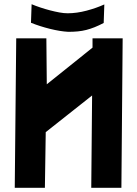

<svg xmlns="http://www.w3.org/2000/svg" viewBox="-20 -891 652 911"><path d="M130 -871Q149 -863 171.5 -855.5Q194 -848 217 -842Q240 -836 261.5 -832Q283 -828 301 -828Q344 -828 391 -840.5Q438 -853 475 -870L472 -782Q449 -770 429 -762Q409 -754 389.5 -749Q370 -744 349 -742Q328 -740 304 -740Q266 -742 217.5 -754Q169 -766 127 -783ZM413 0 417 -438 197 -264 193 0H50L57 -709H200L202 -491L419 -665V-709H562L556 0Z"/></svg>

Font: Covid19
Style: Regular
Weight: 400
Designer: Peter Wiegel
Foundry: (c) CAT - Ing. Peter Wiegel.  for Rudolf Maass + Partner GmbH
Version: Version 001.000